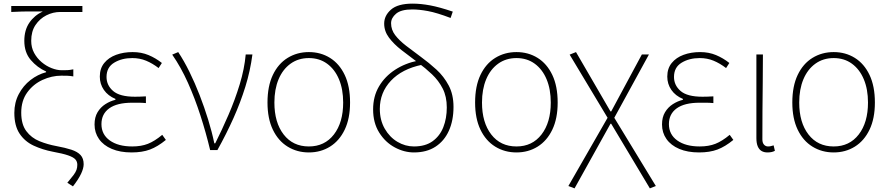

<svg xmlns="http://www.w3.org/2000/svg" viewBox="-20 -827 4900 1058"><path d="M382 200 351 180Q373 154 385 138Q397 122 401.5 109Q406 96 406 81Q406 63 395 51Q384 39 355 29Q326 19 271 9Q214 -2 165.5 -24.5Q117 -47 88 -90.5Q59 -134 59 -205Q59 -262 83.5 -308.5Q108 -355 148 -386Q188 -417 234 -429V-433Q185 -455 149.5 -496.5Q114 -538 114 -602Q114 -661 141.5 -701.5Q169 -742 216 -764Q180 -764 154 -764Q128 -764 102.5 -763.5Q77 -763 42 -761V-794H434V-761H312Q272 -761 235.5 -742.5Q199 -724 175.5 -689Q152 -654 152 -602Q152 -565 168 -535.5Q184 -506 209.5 -484.5Q235 -463 264.5 -451.5Q294 -440 320 -440Q340 -440 352 -440.5Q364 -441 384 -445V-406Q366 -409 352 -409.5Q338 -410 318 -410Q265 -410 214 -386.5Q163 -363 130 -317.5Q97 -272 97 -206Q97 -142 125 -104.5Q153 -67 197.5 -49Q242 -31 291 -22Q340 -13 373.5 -2Q407 9 424 27.5Q441 46 441 78Q441 100 427 130Q413 160 382 200Z M705 13Q642 13 596 -6.5Q550 -26 525.5 -61Q501 -96 501 -141Q501 -181 517.5 -208.5Q534 -236 560.5 -253Q587 -270 616 -277V-282Q575 -299 552.5 -331.5Q530 -364 530 -405Q530 -450 554.5 -480Q579 -510 620 -525Q661 -540 711 -540Q759 -540 798.5 -523.5Q838 -507 872 -480L854 -452Q820 -478 785 -492.5Q750 -507 709 -507Q651 -507 609 -481.5Q567 -456 567 -403Q567 -357 603.5 -325.5Q640 -294 724 -294Q739 -294 751.5 -294.5Q764 -295 784 -296V-259Q761 -261 744 -261Q727 -261 708 -261Q625 -261 582 -230Q539 -199 539 -143Q539 -86 585 -53Q631 -20 709 -20Q758 -20 795 -34.5Q832 -49 874 -84L894 -56Q849 -19 806.5 -3Q764 13 705 13Z M1138 0Q1115 -96 1084.5 -190.5Q1054 -285 1015.5 -371Q977 -457 929 -526L962 -540Q994 -492 1024 -431Q1054 -370 1080 -303Q1106 -236 1127 -168Q1148 -100 1161 -37H1166Q1203 -111 1239 -194Q1275 -277 1301 -362.5Q1327 -448 1334 -527H1371Q1359 -436 1332 -349Q1305 -262 1266.5 -176Q1228 -90 1178 0Z M1682 13Q1617 13 1565 -19Q1513 -51 1483.5 -112.5Q1454 -174 1454 -262Q1454 -352 1483.5 -414Q1513 -476 1565 -508Q1617 -540 1682 -540Q1747 -540 1798.5 -508Q1850 -476 1879.5 -414Q1909 -352 1909 -262Q1909 -174 1879.5 -112.5Q1850 -51 1798.5 -19Q1747 13 1682 13ZM1682 -20Q1769 -20 1820 -86Q1871 -152 1871 -262Q1871 -335 1848 -390Q1825 -445 1782.5 -476Q1740 -507 1682 -507Q1624 -507 1581 -476Q1538 -445 1515 -390Q1492 -335 1492 -262Q1492 -152 1543 -86Q1594 -20 1682 -20Z M2261 13Q2207 13 2155 -15Q2103 -43 2069.5 -96.5Q2036 -150 2036 -224Q2036 -296 2068.5 -351Q2101 -406 2157 -442.5Q2213 -479 2284 -493L2305 -470Q2195 -447 2134 -382Q2073 -317 2073 -227Q2073 -165 2100 -118Q2127 -71 2170 -45.5Q2213 -20 2261 -20Q2324 -20 2364 -49Q2404 -78 2423 -126.5Q2442 -175 2442 -235Q2442 -295 2419.5 -339Q2397 -383 2360.5 -417.5Q2324 -452 2282 -483Q2235 -518 2192.5 -551Q2150 -584 2123.5 -619.5Q2097 -655 2097 -697Q2097 -741 2134.5 -774Q2172 -807 2254 -807Q2298 -807 2349.5 -797.5Q2401 -788 2475 -763L2463 -728Q2387 -757 2338 -766Q2289 -775 2252 -775Q2190 -775 2162.5 -751.5Q2135 -728 2135 -699Q2135 -663 2157.5 -633.5Q2180 -604 2217.5 -575Q2255 -546 2300 -513Q2344 -481 2385 -443.5Q2426 -406 2452.5 -356Q2479 -306 2479 -238Q2479 -163 2453.5 -106.5Q2428 -50 2379.5 -18.5Q2331 13 2261 13Z M2826 13Q2761 13 2709 -19Q2657 -51 2627.5 -112.5Q2598 -174 2598 -262Q2598 -352 2627.5 -414Q2657 -476 2709 -508Q2761 -540 2826 -540Q2891 -540 2942.5 -508Q2994 -476 3023.5 -414Q3053 -352 3053 -262Q3053 -174 3023.5 -112.5Q2994 -51 2942.5 -19Q2891 13 2826 13ZM2826 -20Q2913 -20 2964 -86Q3015 -152 3015 -262Q3015 -335 2992 -390Q2969 -445 2926.5 -476Q2884 -507 2826 -507Q2768 -507 2725 -476Q2682 -445 2659 -390Q2636 -335 2636 -262Q2636 -152 2687 -86Q2738 -20 2826 -20Z M3146 211 3112 198 3328 -178 3119 -526 3154 -540 3344 -213H3348L3517 -527H3556L3365 -178L3594 198L3561 211L3348 -145H3344Z M3832 13Q3769 13 3723 -6.5Q3677 -26 3652.5 -61Q3628 -96 3628 -141Q3628 -181 3644.5 -208.5Q3661 -236 3687.5 -253Q3714 -270 3743 -277V-282Q3702 -299 3679.5 -331.5Q3657 -364 3657 -405Q3657 -450 3681.5 -480Q3706 -510 3747 -525Q3788 -540 3838 -540Q3886 -540 3925.5 -523.5Q3965 -507 3999 -480L3981 -452Q3947 -478 3912 -492.5Q3877 -507 3836 -507Q3778 -507 3736 -481.5Q3694 -456 3694 -403Q3694 -357 3730.5 -325.5Q3767 -294 3851 -294Q3866 -294 3878.5 -294.5Q3891 -295 3911 -296V-259Q3888 -261 3871 -261Q3854 -261 3835 -261Q3752 -261 3709 -230Q3666 -199 3666 -143Q3666 -86 3712 -53Q3758 -20 3836 -20Q3885 -20 3922 -34.5Q3959 -49 4001 -84L4021 -56Q3976 -19 3933.5 -3Q3891 13 3832 13Z M4209 13Q4190 13 4176.5 5Q4163 -3 4155.5 -20.5Q4148 -38 4148 -66V-527H4184Q4184 -448 4183 -370.5Q4182 -293 4181.5 -215.5Q4181 -138 4181 -59Q4181 -40 4190 -30Q4199 -20 4212 -20Q4220 -20 4226.5 -21.5Q4233 -23 4243 -26L4250 4Q4243 8 4233 10.5Q4223 13 4209 13Z M4574 13Q4509 13 4457 -19Q4405 -51 4375.5 -112.5Q4346 -174 4346 -262Q4346 -352 4375.5 -414Q4405 -476 4457 -508Q4509 -540 4574 -540Q4639 -540 4690.5 -508Q4742 -476 4771.5 -414Q4801 -352 4801 -262Q4801 -174 4771.5 -112.5Q4742 -51 4690.5 -19Q4639 13 4574 13ZM4574 -20Q4661 -20 4712 -86Q4763 -152 4763 -262Q4763 -335 4740 -390Q4717 -445 4674.5 -476Q4632 -507 4574 -507Q4516 -507 4473 -476Q4430 -445 4407 -390Q4384 -335 4384 -262Q4384 -152 4435 -86Q4486 -20 4574 -20Z"/></svg>

Font: Noto Sans TC Thin
Style: Regular
Weight: 100
Designer: Ryoko NISHIZUKA 西塚涼子 (kana, bopomofo & ideographs); Paul D. Hunt (Latin, Greek & Cyrillic); Sandoll Communications 산돌커뮤니
Foundry: Adobe
Version: Version 2.004-H2;hotconv 1.0.118;makeotfexe 2.5.65603